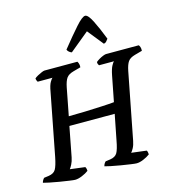

<svg xmlns="http://www.w3.org/2000/svg" viewBox="-148 -1079 1077 1191"><g transform="rotate(-15 390.5 -483.5)"><path d="M187 0Q178 0 150 -4Q122 -8 88.5 -13.5Q55 -19 26.5 -25Q-2 -31 -12 -34Q-10 -43 -5 -51Q0 -59 4 -62L34 -66Q67 -71 79.5 -92.5Q92 -114 103 -169L180 -567Q187 -608 198 -626.5Q209 -645 214 -648H119Q117 -651 114.5 -656.5Q112 -662 111 -671Q118 -678 132 -685.5Q146 -693 159 -698.5Q172 -704 178 -704H389Q392 -700 395.5 -690.5Q399 -681 398 -666L351 -653Q318 -644 305 -625.5Q292 -607 284 -567L250 -391Q298 -391 355 -393Q412 -395 463 -397.5Q514 -400 543 -403L575 -567Q583 -607 593.5 -626Q604 -645 609 -648H513Q511 -651 508 -657Q505 -663 506 -671Q514 -678 527.5 -686Q541 -694 554 -699Q567 -704 573 -704H783Q787 -700 790.5 -690.5Q794 -681 793 -666L746 -653Q713 -644 700 -625.5Q687 -607 679 -567L596 -140Q591 -114 581.5 -96.5Q572 -79 565 -72L662 -60Q664 -58 666 -50.5Q668 -43 668 -34Q651 -21 626 -10.5Q601 0 582 0Q572 0 544.5 -4Q517 -8 483 -13.5Q449 -19 421 -25Q393 -31 383 -34Q385 -44 390 -51.5Q395 -59 399 -62L429 -66Q462 -71 474.5 -92.5Q487 -114 497 -169L529 -332H238L201 -140Q196 -115 186.5 -97Q177 -79 171 -72L267 -60Q270 -57 272 -49.5Q274 -42 274 -34Q257 -21 231.5 -10.5Q206 0 187 0ZM371 -769Q361 -772 353 -779.5Q345 -787 343 -794Q404 -870 447 -918.5Q490 -967 509 -967Q527 -967 552 -918Q577 -869 606 -794Q601 -788 595 -780Q589 -772 577 -769L495 -871Z"/></g></svg>

Font: Texturina 72pt 72pt SemiBold
Style: Italic
Weight: 600
Italic angle: -11°
Designer: Guillermo Torres Carreño
Foundry: Omnibus-Type
Version: Version 1.002; ttfautohint (v1.8.3)